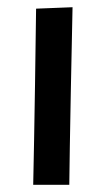

<svg xmlns="http://www.w3.org/2000/svg" viewBox="-20 -499 291 532"><path d="M80 -475C76 -158 72 13 72 13H172C172 13 173 -106 181 -479Z"/></svg>

Font: McLaren
Style: Regular
Weight: 400
Designer: Astigmatic (AOETI)
Foundry: Astigmatic (AOETI)
Version: Version 1.000